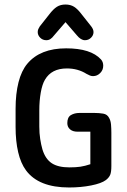

<svg xmlns="http://www.w3.org/2000/svg" viewBox="-20 -820 562 850"><path d="M380 -93Q356 -85 336 -82Q316 -79 287 -79Q237 -79 209 -97.5Q181 -116 168 -158Q162 -179 158 -204.5Q154 -230 154 -260V-331Q154 -374 160.5 -410.5Q167 -447 179 -467Q208 -517 276 -517Q325 -517 363 -493Q372 -488 378.5 -485.5Q385 -483 392 -483Q410 -483 423.5 -496.5Q437 -510 437 -529Q437 -546 427 -557Q382 -606 273 -606Q158 -606 101 -538Q75 -507 62 -456Q49 -405 49 -338V-258Q49 -195 60.5 -146Q72 -97 95 -66Q151 10 286 10Q338 10 383.5 1Q429 -8 449 -23Q463 -34 468 -46.5Q473 -59 473 -85V-232Q473 -251 471.5 -268.5Q470 -286 463 -298Q455 -314 436.5 -317Q418 -320 398 -320H332Q310 -320 294 -310.5Q278 -301 278 -275Q278 -258 290 -247.5Q302 -237 323 -237H380ZM270 -722 320 -664Q338 -642 356 -642Q372 -642 383 -653Q394 -664 394 -678Q394 -690 384 -703L342 -756Q324 -780 308 -790Q292 -800 270 -800Q248 -800 232 -790Q216 -780 197 -755L156 -703Q152 -697 149.5 -691Q147 -685 147 -678Q147 -664 158 -653Q169 -642 185 -642Q195 -642 203 -647Q211 -652 220 -664Z"/></svg>

Font: Beiruti SemiBold
Style: Regular
Weight: 600
Designer: Arlette Boutros
Foundry: Boutros
Version: Version 1.41